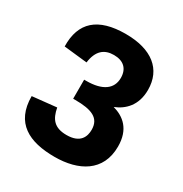

<svg xmlns="http://www.w3.org/2000/svg" viewBox="-174 -874 969 1018"><g transform="rotate(30 310.0 -365.0)"><path d="M304.5 -741.5C135.5 -741.5 53 -668.5 56.5 -522L199 -506.5C209 -582.5 247.5 -613.5 306 -613.5C364.5 -613.5 398 -582.5 398 -526C398 -459 346 -421 247 -421H234V-304.5H246C347.5 -304.5 401.5 -282.5 401.5 -210.5C401.5 -169.5 384 -120 299.5 -120C224 -120 196 -157 184 -222L36.5 -206.5C36.5 -42 146.5 12 302 12C448 12 567 -50 567 -203.5C567 -310 508.5 -355.5 442 -374C500.5 -397 554.5 -447 554.5 -543C554.5 -669 464.5 -741.5 304.5 -741.5Z"/></g></svg>

Font: Monaspace Neon ExtraBold
Style: Regular
Weight: 800
Designer: Riley Cran & the Lettermatic Team
Foundry: Lettermatic
Version: Version 1.200 (Monaspace Neon)